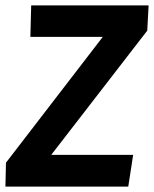

<svg xmlns="http://www.w3.org/2000/svg" viewBox="-24 -688 568 708"><path d="M165 -117H467L449 0H-4L-2 -88L355 -552H88L91 -668H524L519 -575Z"/></svg>

Font: Rambla
Style: Bold Italic
Weight: 700
Italic angle: -12°
Designer: Martin Sommaruga
Foundry: Martin Sommaruga
Version: Version 1.001